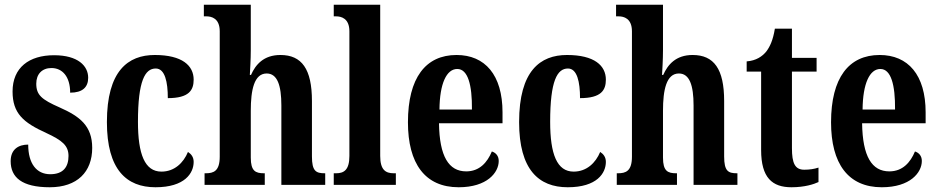

<svg xmlns="http://www.w3.org/2000/svg" viewBox="-20 -780 3958 810"><path d="M190 10C306 10 369 -55 369 -156C369 -249 317 -289 231 -327C156 -360 133 -379 133 -427C133 -468 158 -493 197 -493C243 -493 276 -457 276 -389C328 -389 352 -412 352 -452C352 -502 309 -547 208 -547C103 -547 33 -495 33 -394C33 -302 78 -263 175 -219C242 -188 269 -166 269 -122C269 -76 247 -45 192 -45C134 -45 99 -90 99 -170C59 -170 25 -151 25 -100C25 -32 72 10 190 10Z M636 10C760 10 797 -50 797 -97C797 -117 787 -130 773 -139C754 -93 716 -56 661 -56C591 -56 562 -129 562 -266C562 -440 592 -491 637 -491C676 -491 688 -434 688 -366C778 -366 797 -400 797 -444C797 -503 749 -548 633 -548C520 -548 431 -481 431 -265C431 -64 514 10 636 10Z M843 0H1097V-49H1094C1058 -49 1038 -58 1038 -115V-313C1038 -400 1052 -470 1105 -470C1150 -470 1167 -420 1167 -335V0H1352V-49H1350C1313 -49 1296 -58 1296 -120V-354C1296 -489 1253 -548 1163 -548C1092 -548 1058 -507 1039 -464H1034C1035 -483 1038 -528 1038 -569V-760H840V-711H851C872 -711 907 -703 907 -648V-119C907 -58 881 -49 848 -49H843Z M1388 0H1650V-49H1641C1607 -49 1584 -63 1584 -122V-760H1388V-711H1398C1419 -711 1454 -703 1454 -648V-122C1454 -63 1431 -49 1398 -49H1388Z M1915 10C2035 10 2084 -52 2084 -101C2084 -123 2071 -136 2055 -141C2036 -95 2003 -57 1947 -57C1873 -57 1834 -120 1832 -260H2100V-306C2100 -464 2026 -548 1906 -548C1776 -548 1701 -452 1701 -264C1701 -90 1773 10 1915 10ZM1971 -318H1834C1835 -428 1864 -489 1909 -489C1954 -489 1972 -422 1971 -318Z M2375 10C2499 10 2536 -50 2536 -97C2536 -117 2526 -130 2512 -139C2493 -93 2455 -56 2400 -56C2330 -56 2301 -129 2301 -266C2301 -440 2331 -491 2376 -491C2415 -491 2427 -434 2427 -366C2517 -366 2536 -400 2536 -444C2536 -503 2488 -548 2372 -548C2259 -548 2170 -481 2170 -265C2170 -64 2253 10 2375 10Z M2582 0H2836V-49H2833C2797 -49 2777 -58 2777 -115V-313C2777 -400 2791 -470 2844 -470C2889 -470 2906 -420 2906 -335V0H3091V-49H3089C3052 -49 3035 -58 3035 -120V-354C3035 -489 2992 -548 2902 -548C2831 -548 2797 -507 2778 -464H2773C2774 -483 2777 -528 2777 -569V-760H2579V-711H2590C2611 -711 2646 -703 2646 -648V-119C2646 -58 2620 -49 2587 -49H2582Z M3319 10C3375 10 3414 -3 3433 -12V-73C3415 -67 3395 -64 3373 -64C3334 -64 3321 -91 3321 -155V-478H3425V-536H3321V-659H3249C3241 -610 3228 -583 3213 -563C3196 -542 3170 -524 3130 -521V-478H3191V-147C3191 -30 3238 10 3319 10Z M3700 10C3820 10 3869 -52 3869 -101C3869 -123 3856 -136 3840 -141C3821 -95 3788 -57 3732 -57C3658 -57 3619 -120 3617 -260H3885V-306C3885 -464 3811 -548 3691 -548C3561 -548 3486 -452 3486 -264C3486 -90 3558 10 3700 10ZM3756 -318H3619C3620 -428 3649 -489 3694 -489C3739 -489 3757 -422 3756 -318Z"/></svg>

Font: Noto Serif Bengali ExtraCondensed
Style: Bold
Weight: 700
Width: 2
Designer: Juan Bruce, Universal Thirst, Indian Type Foundry and the Monotype Design Team.
Foundry: Monotype Imaging Inc.
Version: Version 2.003